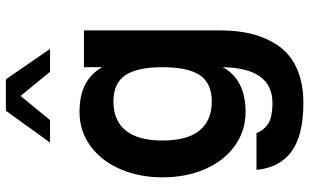

<svg xmlns="http://www.w3.org/2000/svg" viewBox="-219 -611 1050 652"><g transform="rotate(-90 306.0 -285.0)"><path d="M287.1 -424.8Q223.1 -424.8 189 -383.3Q154.8 -341.8 154.8 -257.8Q154.8 -173.8 189 -132.3Q223.1 -90.8 287.1 -90.8Q349.1 -90.8 376.5 -131.1Q403.8 -171.4 403.8 -257.8Q403.8 -344.2 376.5 -384.5Q349.1 -424.8 287.1 -424.8ZM403.8 -53.2Q361.3 23.9 252 23.9Q187.5 23.9 136.7 -12.7Q85.9 -49.3 57.9 -113.5Q29.8 -177.7 29.8 -257.8Q29.8 -337.9 57.9 -402.1Q85.9 -466.3 136.7 -503.2Q187.5 -540 252 -540Q361.3 -540 403.8 -462.9V-524.9H528.8V-62Q528.8 0.5 515.4 50.3Q502 100.1 473.6 139.2Q445.3 178.2 396.7 199.2Q348.1 220.2 282.2 220.2Q171.9 220.2 117.2 179.7Q62.5 139.2 55.2 61H180.2Q184.6 72.3 190.2 80.1Q195.8 87.9 206.8 96.9Q217.8 106 236.8 110.6Q255.9 115.2 282.2 115.2Q400.9 115.2 403.8 -53.2ZM255.9 -790H362.8L465.8 -640.1H388.2L306.2 -740.2L224.1 -640.1H147.9Z"/></g></svg>

Font: Miedinger*
Style: Bold
Weight: 700
Version: Version 001.000